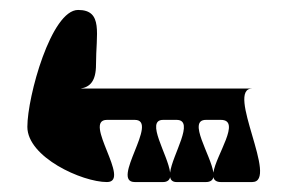

<svg xmlns="http://www.w3.org/2000/svg" viewBox="-20 -798 582 386"><path d="M35 -543C35 -482 145 -432 195 -432C245 -432 145 -557 195 -557H251C301 -557 201 -432 251 -432H308C316 -432 321 -436 322 -442C323 -436 327 -432 335 -432H394C403 -432 408 -436 409 -442C410 -436 415 -432 424 -432H487C542 -432 432 -620 487 -620H142C161 -623 173 -635 173 -668C173 -730 188 -778 137 -778C83 -778 35 -604 35 -543ZM308 -557H335C373 -557 326 -486 322 -451C318 -486 271 -557 308 -557ZM394 -557H424C466 -557 414 -486 409 -451C404 -486 356 -557 394 -557Z"/></svg>

Font: bitstorm
Style: cn
Weight: 400
Version: Version 0.2